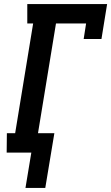

<svg xmlns="http://www.w3.org/2000/svg" viewBox="-20 -755 550 950"><path d="M106 175 135 0H13L14 -96H55L144 -639H115V-735H510L482 -562H394L406 -639H257L168 -96H249L204 175Z"/></svg>

Font: Iosevka Curly Slab
Style: Bold Italic
Weight: 700
Italic angle: -9°
Monospace: yes
Designer: Belleve Invis
Foundry: Belleve Invis
Version: Version 22.1.2; ttfautohint (v1.8.4)